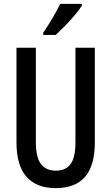

<svg xmlns="http://www.w3.org/2000/svg" viewBox="-20 -960 574 990"><path d="M469 -227Q469 -105 418 -47.5Q367 10 267 10Q169 10 117 -48Q65 -106 65 -226V-714H165V-226Q165 -148 191.5 -114Q218 -80 268 -80Q319 -80 344 -114Q369 -148 369 -227V-714H469ZM402 -931Q390 -911 366 -882.5Q342 -854 315 -826.5Q288 -799 267 -780H203V-792Q258 -872 290 -940H402Z"/></svg>

Font: Noto Sans Khmer UI ExtraCondensed Medium
Style: Regular
Weight: 500
Width: 2
Designer: Danh Hong and the Monotype Design Team
Foundry: Monotype Imaging Inc.
Version: Version 2.002; ttfautohint (v1.8.4.7-5d5b)